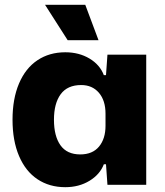

<svg xmlns="http://www.w3.org/2000/svg" viewBox="-20 -767 685 797"><path d="M32 -270Q32 -357 59 -420.5Q86 -484 135.5 -517Q185 -550 251 -550Q308 -550 351.5 -524Q395 -498 411 -455H420L426 -540H587V0H426L420 -85H411Q395 -43 351.5 -16.5Q308 10 251 10Q185 10 135.5 -23Q86 -56 59 -119.5Q32 -183 32 -270ZM418 -245V-295Q418 -350 390.5 -382Q363 -414 317 -414Q260 -414 232 -376Q204 -338 204 -270Q204 -202 231 -164Q258 -126 313 -126Q364 -126 391 -158.5Q418 -191 418 -245ZM167 -747H334L389 -600H261Z"/></svg>

Font: Mona Sans ExtraBold
Style: Regular
Weight: 800
Designer: Deni Anggara
Foundry: GitHub
Version: Version 2.000